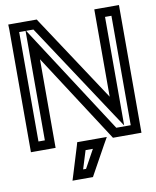

<svg xmlns="http://www.w3.org/2000/svg" viewBox="-95 -747 841 1035"><g transform="rotate(-10 325.0 -229.5)"><path d="M628 0V-649V-674H603H518H493V-649V-196L185 -663L178 -674H165H48H22L23 -649V0V25H48H133H158V0V-460L465 14L472 25H486H603H628V0ZM108 -624V-545V-25H73V-624H108ZM578 -25H499L153 -559L111 -624H151L497 -99L543 -30V-113V-624H578V-25ZM398 15H297H278L273 33L227 183L217 215H251H315H329L336 202L419 52L440 15H398ZM355 65 300 165H284L315 65H355Z"/></g></svg>

Font: Gamestation DisplayOutline
Style: Regular
Weight: 400
Designer: Jonas Hecksher
Foundry: Jonas Hecksher, Playtypeª, e-types AS
Version: Version 1.003